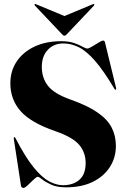

<svg xmlns="http://www.w3.org/2000/svg" viewBox="-20 -913 620 946"><path d="M305 10Q261 10 232.5 -3Q204 -16 188 -29Q172 -42 166 -42Q160 -42 145.8 -28.2Q131.5 -14.5 117 -0.8Q102.5 13 95.5 13Q92 13 88 10.2Q84 7.5 83.5 3L48 -229Q47 -235.5 49.5 -237Q52.5 -238.5 56 -233Q104.5 -139 145.5 -88.8Q186.5 -38.5 222 -19.5Q257.5 -0.5 290.5 -0.5Q341 -0.5 371.5 -27.5Q402 -54.5 402 -109.5Q402 -162 369.8 -199.8Q337.5 -237.5 253 -266.5Q131.5 -308.5 81.2 -365.8Q31 -423 31 -502.5Q31 -564 62.8 -610.8Q94.5 -657.5 150.8 -683.8Q207 -710 281 -710Q319.5 -710 345.2 -701Q371 -692 386.5 -683Q402 -674 410 -674Q418 -674 434 -683.8Q450 -693.5 465.8 -703.2Q481.5 -713 488.5 -713Q495 -713 497 -705L552 -479.5Q553.5 -473 550 -471.5Q547 -469.5 544 -475Q490.5 -565 447.8 -613.8Q405 -662.5 367.2 -680.8Q329.5 -699 292 -699Q245.5 -699 215.8 -667.8Q186 -636.5 186 -583Q186 -529 216.5 -490Q247 -451 326 -423Q411 -393 460 -359.2Q509 -325.5 530 -284.8Q551 -244 551 -194Q551 -137 521.8 -90.8Q492.5 -44.5 437.5 -17.2Q382.5 10 305 10ZM309.5 -744.5Q303 -737 297.5 -737Q292 -737 285.5 -744.5L152 -885.5Q148 -890 151.5 -892.5Q153 -894.5 159 -891.5L297.5 -834L435.5 -891.5Q441.5 -894.5 443.5 -892.5Q446.5 -889.5 443 -885.5Z"/></svg>

Font: Fraunces 144pt S000
Style: Bold
Weight: 700
Version: Version 1.000; ttfautohint (v1.8.3)